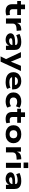

<svg xmlns="http://www.w3.org/2000/svg" viewBox="2716 -3504 968 6439"><g transform="rotate(90 3199.5 -284.0)"><path d="M359 11Q238 11 179 -46Q120 -103 120 -209V-378H12V-503H131V-640H289V-503H482V-378H289V-215Q289 -168 315 -146.5Q341 -125 393 -125Q416 -125 437 -128.5Q458 -132 477 -138L498 -15Q467 -2 433 4.5Q399 11 359 11Z M598 0V-503H746V-374H749Q768 -432 814 -468.5Q860 -505 930 -510L999 -514L1014 -360L903 -351Q837 -345 803.5 -312.5Q770 -280 770 -233V0Z M1311 11Q1249 11 1200 -11Q1151 -33 1123 -70.5Q1095 -108 1095 -154Q1095 -204 1128 -238.5Q1161 -273 1232.5 -290.5Q1304 -308 1419 -308H1511V-218H1429Q1384 -218 1352.5 -215.5Q1321 -213 1300.5 -206.5Q1280 -200 1270.5 -189Q1261 -178 1261 -161Q1261 -134 1285.5 -120Q1310 -106 1352 -106Q1389 -106 1420 -120.5Q1451 -135 1470 -160Q1489 -185 1489 -217V-315Q1489 -359 1456.5 -375.5Q1424 -392 1360 -392Q1311 -392 1261.5 -381Q1212 -370 1159 -344L1118 -455Q1159 -475 1202 -488Q1245 -501 1292 -507.5Q1339 -514 1388 -514Q1471 -514 1530.5 -491Q1590 -468 1622 -419.5Q1654 -371 1654 -291V0H1514V-102L1511 -103Q1493 -68 1466 -42.5Q1439 -17 1401 -3Q1363 11 1311 11Z M1870 180 1986 -51V50L1726 -503H1907L2049 -163H2048L2186 -503H2361L2047 180Z M2735 11Q2626 11 2551 -21Q2476 -53 2438 -111.5Q2400 -170 2400 -251Q2400 -326 2436 -385Q2472 -444 2539.5 -479Q2607 -514 2700 -514Q2782 -514 2844.5 -483Q2907 -452 2942 -393Q2977 -334 2977 -250V-206H2535V-301H2850L2834 -282Q2834 -343 2799.5 -372Q2765 -401 2702 -401Q2658 -401 2626.5 -386.5Q2595 -372 2577.5 -343.5Q2560 -315 2560 -272V-255Q2560 -207 2579 -176Q2598 -145 2638.5 -129.5Q2679 -114 2745 -114Q2793 -114 2839 -123.5Q2885 -133 2917 -153L2960 -42Q2917 -15 2857 -2Q2797 11 2735 11Z M3376 11Q3286 11 3219.5 -22Q3153 -55 3116 -113.5Q3079 -172 3079 -251Q3079 -330 3116 -389.5Q3153 -449 3220 -481.5Q3287 -514 3377 -514Q3443 -514 3499.5 -498Q3556 -482 3591 -456L3542 -334Q3511 -354 3473.5 -365.5Q3436 -377 3397 -377Q3326 -377 3287.5 -344Q3249 -311 3249 -251Q3249 -190 3287.5 -158Q3326 -126 3396 -126Q3436 -126 3473 -137.5Q3510 -149 3540 -168L3589 -47Q3554 -21 3499 -5Q3444 11 3376 11Z M3974 11Q3853 11 3794 -46Q3735 -103 3735 -209V-378H3627V-503H3746V-640H3904V-503H4097V-378H3904V-215Q3904 -168 3930 -146.5Q3956 -125 4008 -125Q4031 -125 4052 -128.5Q4073 -132 4092 -138L4113 -15Q4082 -2 4048 4.5Q4014 11 3974 11Z M4481 11Q4387 11 4319 -22.5Q4251 -56 4215 -115.5Q4179 -175 4179 -252Q4179 -330 4215 -389Q4251 -448 4319 -481Q4387 -514 4481 -514Q4576 -514 4643 -481Q4710 -448 4746 -389Q4782 -330 4782 -252Q4782 -175 4746 -115.5Q4710 -56 4643 -22.5Q4576 11 4481 11ZM4481 -122Q4547 -122 4582 -158.5Q4617 -195 4617 -253Q4617 -311 4582.5 -346Q4548 -381 4481 -381Q4414 -381 4379.5 -346Q4345 -311 4345 -253Q4345 -195 4380 -158.5Q4415 -122 4481 -122Z M4919 0V-503H5067V-374H5070Q5089 -432 5135 -468.5Q5181 -505 5251 -510L5320 -514L5335 -360L5224 -351Q5158 -345 5124.5 -312.5Q5091 -280 5091 -233V0Z M5431 -592V-748H5616V-592ZM5439 0V-503H5610V0Z M5974 11Q5912 11 5863 -11Q5814 -33 5786 -70.5Q5758 -108 5758 -154Q5758 -204 5791 -238.5Q5824 -273 5895.5 -290.5Q5967 -308 6082 -308H6174V-218H6092Q6047 -218 6015.5 -215.5Q5984 -213 5963.5 -206.5Q5943 -200 5933.5 -189Q5924 -178 5924 -161Q5924 -134 5948.5 -120Q5973 -106 6015 -106Q6052 -106 6083 -120.5Q6114 -135 6133 -160Q6152 -185 6152 -217V-315Q6152 -359 6119.5 -375.5Q6087 -392 6023 -392Q5974 -392 5924.5 -381Q5875 -370 5822 -344L5781 -455Q5822 -475 5865 -488Q5908 -501 5955 -507.5Q6002 -514 6051 -514Q6134 -514 6193.5 -491Q6253 -468 6285 -419.5Q6317 -371 6317 -291V0H6177V-102L6174 -103Q6156 -68 6129 -42.5Q6102 -17 6064 -3Q6026 11 5974 11Z"/></g></svg>

Font: Nunito Sans 7pt SemiExpanded ExtraBold
Style: Regular
Weight: 800
Width: 6
Designer: Vernon Adams
Foundry: Vernon Adams
Version: Version 3.101;gftools[0.9.27]